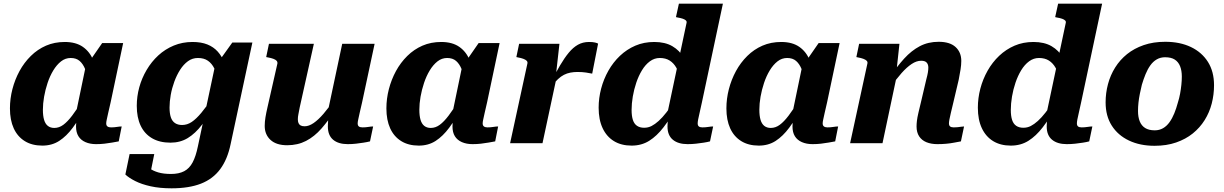

<svg xmlns="http://www.w3.org/2000/svg" viewBox="-20 -778 6650 1043"><path d="M509 -340 460 -335Q454 -374 442.5 -402.5Q431 -431 412.5 -447Q394 -463 364 -463Q335 -463 311.5 -444.5Q288 -426 269.5 -395.5Q251 -365 238.5 -327.5Q226 -290 219.5 -252.5Q213 -215 213 -182Q213 -149 219.5 -127Q226 -105 240 -94Q254 -83 275 -83Q301 -83 324 -100Q347 -117 372 -150Q397 -183 428 -233L446 -198Q410 -131 375.5 -84.5Q341 -38 301.5 -12.5Q262 13 210 13Q154 13 114.5 -11.5Q75 -36 54.5 -81Q34 -126 34 -189Q34 -242 47.5 -294Q61 -346 86 -392Q111 -438 147.5 -474Q184 -510 230 -530Q276 -550 332 -550Q392 -550 430 -523.5Q468 -497 487 -450Q506 -403 509 -340ZM649 -544 581 -222Q573 -188 568 -165.5Q563 -143 560 -129Q557 -115 557 -108Q557 -96 564 -91Q571 -86 583 -86Q600 -86 615 -88.5Q630 -91 641 -91L625 -10Q609 -7 589 -3.5Q569 0 547.5 2.5Q526 5 502 5Q469 5 444 -6Q419 -17 406 -38Q393 -59 393 -91Q393 -99 394 -112.5Q395 -126 397 -146L387 -136L446 -420L456 -430L535 -544Z M1055 17 1149 -425 1156 -427 1242 -547H1351L1233 4Q1216 87 1176.5 140.5Q1137 194 1072 219.5Q1007 245 912 245Q848 245 798.5 234Q749 223 714.5 205.5Q680 188 661 170L684 59H818L792 188Q779 185 771 175Q763 165 759.5 152Q756 139 757 127Q758 115 763 109Q775 123 793 136.5Q811 150 839.5 158.5Q868 167 909 167Q952 167 980.5 152Q1009 137 1026.5 104Q1044 71 1055 17ZM1214 -368 1164 -344Q1157 -380 1144 -406.5Q1131 -433 1109.5 -448Q1088 -463 1055 -463Q1025 -463 1001 -445.5Q977 -428 958.5 -399Q940 -370 927 -334.5Q914 -299 907.5 -262.5Q901 -226 901 -194Q901 -162 908 -141Q915 -120 930.5 -109.5Q946 -99 969 -99Q997 -99 1021.5 -115.5Q1046 -132 1073.5 -165Q1101 -198 1134 -247L1151 -212Q1113 -147 1077 -100Q1041 -53 1000 -28Q959 -3 906 -3Q847 -3 806 -27Q765 -51 744 -95.5Q723 -140 723 -203Q723 -254 736.5 -303.5Q750 -353 776.5 -398Q803 -443 840 -477Q877 -511 924 -530.5Q971 -550 1026 -550Q1073 -550 1106.5 -536.5Q1140 -523 1162.5 -498Q1185 -473 1197.5 -440Q1210 -407 1214 -368Z M1608 -194Q1604 -172 1601 -157.5Q1598 -143 1598 -130Q1598 -118 1601.5 -109.5Q1605 -101 1613 -96.5Q1621 -92 1635 -92Q1658 -92 1683.5 -109.5Q1709 -127 1737.5 -160Q1766 -193 1796 -238L1802 -181Q1765 -124 1726.5 -80Q1688 -36 1642.5 -12.5Q1597 11 1540 11Q1481 11 1449.5 -18Q1418 -47 1418 -94Q1418 -116 1422 -140.5Q1426 -165 1433 -195L1487 -433Q1488 -442 1482.5 -448Q1477 -454 1465 -458.5Q1453 -463 1436 -466L1426 -468L1441 -540H1685ZM1947 -222Q1939 -188 1934 -165.5Q1929 -143 1926 -129Q1923 -115 1923 -108Q1923 -96 1929.5 -91Q1936 -86 1950 -86Q1966 -86 1981 -88.5Q1996 -91 2007 -91L1990 -10Q1974 -6 1954.5 -3Q1935 0 1914 2.5Q1893 5 1869 5Q1818 5 1789.5 -19Q1761 -43 1761 -91Q1761 -96 1761.5 -104.5Q1762 -113 1762.5 -124.5Q1763 -136 1764 -149L1754 -140L1839 -540H2015Z M2554 -340 2505 -335Q2499 -374 2487.5 -402.5Q2476 -431 2457.5 -447Q2439 -463 2409 -463Q2380 -463 2356.5 -444.5Q2333 -426 2314.5 -395.5Q2296 -365 2283.5 -327.5Q2271 -290 2264.5 -252.5Q2258 -215 2258 -182Q2258 -149 2264.5 -127Q2271 -105 2285 -94Q2299 -83 2320 -83Q2346 -83 2369 -100Q2392 -117 2417 -150Q2442 -183 2473 -233L2491 -198Q2455 -131 2420.5 -84.5Q2386 -38 2346.5 -12.5Q2307 13 2255 13Q2199 13 2159.5 -11.5Q2120 -36 2099.5 -81Q2079 -126 2079 -189Q2079 -242 2092.5 -294Q2106 -346 2131 -392Q2156 -438 2192.5 -474Q2229 -510 2275 -530Q2321 -550 2377 -550Q2437 -550 2475 -523.5Q2513 -497 2532 -450Q2551 -403 2554 -340ZM2694 -544 2626 -222Q2618 -188 2613 -165.5Q2608 -143 2605 -129Q2602 -115 2602 -108Q2602 -96 2609 -91Q2616 -86 2628 -86Q2645 -86 2660 -88.5Q2675 -91 2686 -91L2670 -10Q2654 -7 2634 -3.5Q2614 0 2592.5 2.5Q2571 5 2547 5Q2514 5 2489 -6Q2464 -17 2451 -38Q2438 -59 2438 -91Q2438 -99 2439 -112.5Q2440 -126 2442 -146L2432 -136L2491 -420L2501 -430L2580 -544Z M2751 0H2927L3006 -369L3000 -370L3019 -540H2800L2785 -468L2794 -466Q2811 -463 2823 -458.5Q2835 -454 2841 -448Q2847 -442 2845 -433ZM3229 -541Q3225 -544 3212.5 -547Q3200 -550 3180 -550Q3146 -550 3119.5 -535Q3093 -520 3069.5 -491.5Q3046 -463 3022.5 -423Q2999 -383 2973 -332L2980 -313Q2996 -334 3011.5 -348.5Q3027 -363 3043.5 -371.5Q3060 -380 3078.5 -383.5Q3097 -387 3117 -387Q3143 -387 3163 -384Q3183 -381 3197 -378Z M3411 13Q3355 13 3315 -11.5Q3275 -36 3253.5 -82Q3232 -128 3232 -193Q3232 -245 3245.5 -296.5Q3259 -348 3285 -394Q3311 -440 3348 -475Q3385 -510 3431.5 -530Q3478 -550 3534 -550Q3593 -550 3632.5 -527Q3672 -504 3694 -464.5Q3716 -425 3723 -374L3676 -351Q3668 -385 3654 -410Q3640 -435 3618 -449Q3596 -463 3564 -463Q3535 -463 3510.5 -445Q3486 -427 3467.5 -396.5Q3449 -366 3436.5 -329Q3424 -292 3417.5 -253.5Q3411 -215 3411 -181Q3411 -148 3418 -126.5Q3425 -105 3440.5 -94.5Q3456 -84 3479 -84Q3501 -84 3519.5 -93.5Q3538 -103 3558 -121Q3578 -139 3599.5 -166.5Q3621 -194 3646 -231L3659 -200Q3621 -134 3584.5 -86.5Q3548 -39 3506.5 -13Q3465 13 3411 13ZM3715 5Q3664 5 3635 -19Q3606 -43 3606 -91Q3606 -96 3606.5 -103.5Q3607 -111 3607.5 -121.5Q3608 -132 3609 -145L3600 -137L3709 -651Q3712 -661 3706.5 -666.5Q3701 -672 3690 -676Q3679 -680 3661 -683L3652 -685L3668 -758H3907L3793 -222Q3786 -188 3780.5 -165.5Q3775 -143 3772.5 -129Q3770 -115 3770 -108Q3770 -96 3776.5 -91Q3783 -86 3796 -86Q3812 -86 3827.5 -88.5Q3843 -91 3854 -91L3837 -10Q3822 -6 3802.5 -3Q3783 0 3761 2.5Q3739 5 3715 5Z M4401 -340 4352 -335Q4346 -374 4334.5 -402.5Q4323 -431 4304.5 -447Q4286 -463 4256 -463Q4227 -463 4203.5 -444.5Q4180 -426 4161.5 -395.5Q4143 -365 4130.5 -327.5Q4118 -290 4111.5 -252.5Q4105 -215 4105 -182Q4105 -149 4111.5 -127Q4118 -105 4132 -94Q4146 -83 4167 -83Q4193 -83 4216 -100Q4239 -117 4264 -150Q4289 -183 4320 -233L4338 -198Q4302 -131 4267.5 -84.5Q4233 -38 4193.5 -12.5Q4154 13 4102 13Q4046 13 4006.5 -11.5Q3967 -36 3946.5 -81Q3926 -126 3926 -189Q3926 -242 3939.5 -294Q3953 -346 3978 -392Q4003 -438 4039.5 -474Q4076 -510 4122 -530Q4168 -550 4224 -550Q4284 -550 4322 -523.5Q4360 -497 4379 -450Q4398 -403 4401 -340ZM4541 -544 4473 -222Q4465 -188 4460 -165.5Q4455 -143 4452 -129Q4449 -115 4449 -108Q4449 -96 4456 -91Q4463 -86 4475 -86Q4492 -86 4507 -88.5Q4522 -91 4533 -91L4517 -10Q4501 -7 4481 -3.5Q4461 0 4439.5 2.5Q4418 5 4394 5Q4361 5 4336 -6Q4311 -17 4298 -38Q4285 -59 4285 -91Q4285 -99 4286 -112.5Q4287 -126 4289 -146L4279 -136L4338 -420L4348 -430L4427 -544Z M4598 0H4774L4857 -392H4850L4866 -540H4647L4632 -468L4641 -466Q4658 -463 4670 -458.5Q4682 -454 4688 -448Q4694 -442 4692 -433ZM5159 -222 5188 -345Q5194 -375 5198 -400.5Q5202 -426 5202 -447Q5202 -494 5171 -522.5Q5140 -551 5079 -551Q5022 -551 4976.5 -527Q4931 -503 4891.5 -459.5Q4852 -416 4813 -358L4818 -304Q4849 -349 4877.5 -381Q4906 -413 4932.5 -430.5Q4959 -448 4984 -448Q5005 -448 5014 -438Q5023 -428 5023 -411Q5023 -399 5020.5 -384Q5018 -369 5012 -347L4985 -232Q4975 -191 4969 -165Q4963 -139 4961 -122Q4959 -105 4959 -91Q4959 -59 4973 -37.5Q4987 -16 5012.5 -5.5Q5038 5 5072 5Q5096 5 5119 3Q5142 1 5162.5 -3Q5183 -7 5200 -10L5217 -91Q5210 -91 5201 -89.5Q5192 -88 5181.5 -87Q5171 -86 5161 -86Q5148 -86 5141.5 -91Q5135 -96 5135 -108Q5135 -115 5137.5 -129Q5140 -143 5145.5 -165.5Q5151 -188 5159 -222Z M5471 13Q5415 13 5375 -11.5Q5335 -36 5313.5 -82Q5292 -128 5292 -193Q5292 -245 5305.5 -296.5Q5319 -348 5345 -394Q5371 -440 5408 -475Q5445 -510 5491.5 -530Q5538 -550 5594 -550Q5653 -550 5692.5 -527Q5732 -504 5754 -464.5Q5776 -425 5783 -374L5736 -351Q5728 -385 5714 -410Q5700 -435 5678 -449Q5656 -463 5624 -463Q5595 -463 5570.5 -445Q5546 -427 5527.5 -396.5Q5509 -366 5496.5 -329Q5484 -292 5477.5 -253.5Q5471 -215 5471 -181Q5471 -148 5478 -126.5Q5485 -105 5500.5 -94.5Q5516 -84 5539 -84Q5561 -84 5579.5 -93.5Q5598 -103 5618 -121Q5638 -139 5659.5 -166.5Q5681 -194 5706 -231L5719 -200Q5681 -134 5644.5 -86.5Q5608 -39 5566.5 -13Q5525 13 5471 13ZM5775 5Q5724 5 5695 -19Q5666 -43 5666 -91Q5666 -96 5666.5 -103.5Q5667 -111 5667.5 -121.5Q5668 -132 5669 -145L5660 -137L5769 -651Q5772 -661 5766.5 -666.5Q5761 -672 5750 -676Q5739 -680 5721 -683L5712 -685L5728 -758H5967L5853 -222Q5846 -188 5840.5 -165.5Q5835 -143 5832.5 -129Q5830 -115 5830 -108Q5830 -96 5836.5 -91Q5843 -86 5856 -86Q5872 -86 5887.5 -88.5Q5903 -91 5914 -91L5897 -10Q5882 -6 5862.5 -3Q5843 0 5821 2.5Q5799 5 5775 5Z M6378 -219Q6386 -244 6390.5 -268.5Q6395 -293 6397.5 -317Q6400 -341 6400 -362Q6400 -395 6390.5 -418.5Q6381 -442 6361.5 -454.5Q6342 -467 6309 -467Q6284 -467 6264 -455.5Q6244 -444 6229 -423Q6214 -402 6203 -375Q6192 -348 6183 -318Q6177 -293 6172 -268.5Q6167 -244 6164.5 -220.5Q6162 -197 6162 -175Q6162 -142 6171.5 -118.5Q6181 -95 6201 -82.5Q6221 -70 6253 -70Q6278 -70 6298 -81.5Q6318 -93 6333 -114Q6348 -135 6359 -162Q6370 -189 6378 -219ZM5986 -222Q5986 -273 5999 -321.5Q6012 -370 6038 -411.5Q6064 -453 6102.5 -484Q6141 -515 6193 -533Q6245 -551 6310 -551Q6390 -551 6449.5 -522.5Q6509 -494 6542 -441.5Q6575 -389 6575 -315Q6575 -264 6562.5 -215.5Q6550 -167 6524 -125.5Q6498 -84 6459.5 -53Q6421 -22 6369 -4Q6317 14 6252 14Q6173 14 6113 -14.5Q6053 -43 6019.5 -95.5Q5986 -148 5986 -222Z"/></svg>

Font: Roboto Serif
Style: Bold Italic
Weight: 700
Italic angle: -10°
Designer: Greg Gazdowicz
Foundry: Commercial Type
Version: Version 1.008